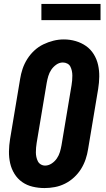

<svg xmlns="http://www.w3.org/2000/svg" viewBox="-20 -946 540 974"><path d="M206 8Q175 8 145.5 1Q116 -6 92.5 -22.5Q69 -39 53.5 -64Q38 -89 31.5 -118Q25 -147 25.5 -178Q26 -209 31 -240L82 -545Q86 -571 94.5 -596.5Q103 -622 118 -646Q133 -670 154 -689.5Q175 -709 200 -721Q225 -733 251 -739.5Q277 -746 304 -746Q335 -746 364 -737.5Q393 -729 416.5 -712.5Q440 -696 455.5 -671Q471 -646 477.5 -617Q484 -588 483.5 -557Q483 -526 478 -495L427 -190Q423 -164 414.5 -138.5Q406 -113 391.5 -89.5Q377 -66 356 -46.5Q335 -27 310 -14.5Q285 -2 258.5 3Q232 8 206 8ZM209 -106Q226 -106 242 -116.5Q258 -127 268.5 -142.5Q279 -158 284 -175Q289 -192 292 -209L343 -514Q345 -526 346 -538Q347 -550 347 -562.5Q347 -575 344.5 -586.5Q342 -598 337 -608Q332 -618 321.5 -623.5Q311 -629 299 -629Q281 -629 265.5 -618Q250 -607 240 -592Q230 -577 225 -560Q220 -543 217 -526L166 -221Q164 -209 163 -197Q162 -185 162 -173Q162 -161 164.5 -149.5Q167 -138 172 -128Q177 -118 187 -112Q197 -106 209 -106ZM190 -844V-926H490V-844Z"/></svg>

Font: Iosevka Curly Heavy Oblique
Style: Regular
Weight: 900
Italic angle: -9°
Monospace: yes
Designer: Belleve Invis
Foundry: Belleve Invis
Version: Version 11.1.0; ttfautohint (v1.8.3)